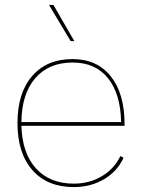

<svg xmlns="http://www.w3.org/2000/svg" viewBox="-20 -750 574 780"><path d="M486 -239H67Q70 -128 126 -66Q182 -4 280 -4Q343 -4 393.5 -34Q444 -64 469 -116L482 -109Q456 -53 402 -21.5Q348 10 280 10Q172 10 111.5 -59Q51 -128 51 -250Q51 -372 110.5 -441Q170 -510 275 -510Q374 -510 430 -440Q486 -370 486 -246ZM67 -254H472Q470 -368 419 -432Q368 -496 275 -496Q178 -496 123 -432Q68 -368 67 -254ZM282 -583H267L179 -730H197Z"/></svg>

Font: Work Sans Thin
Style: Regular
Weight: 260
Designer: Wei Huang
Foundry: Wei Huang
Version: Version 1.500